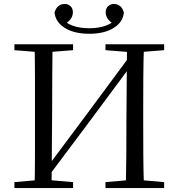

<svg xmlns="http://www.w3.org/2000/svg" viewBox="-20 -952 903 972"><path d="M432 -781Q356 -781 308.5 -810.5Q261 -840 256 -889Q263 -911 276 -921.5Q289 -932 308 -932Q325 -932 337 -920.5Q349 -909 349 -890Q349 -870 336 -853.5Q323 -837 300 -827L290 -861Q314 -834 349.5 -821.5Q385 -809 432 -809Q478 -809 514 -821.5Q550 -834 573 -861L564 -827Q541 -837 528 -853.5Q515 -870 515 -890Q515 -909 527 -920.5Q539 -932 556 -932Q574 -932 587.5 -921.5Q601 -911 607 -889Q603 -840 555.5 -810.5Q508 -781 432 -781ZM155 0Q157 -84 157 -168Q157 -252 157 -337V-391Q157 -476 157 -560.5Q157 -645 155 -728H246Q245 -645 244.5 -560.5Q244 -476 244 -391L241 0ZM617 0Q619 -84 619.5 -169Q620 -254 620 -343L623 -728H709Q706 -645 705.5 -560.5Q705 -476 705 -391V-337Q705 -252 705.5 -168Q706 -84 709 0ZM53 0V-30L190 -42H210L350 -30V0ZM53 -698V-728H350V-698L210 -687H190ZM514 0V-30L652 -42H673L811 -30V0ZM514 -698V-728H811V-698L673 -687H652ZM213 -43 197 -92H209L429 -387L649 -684L667 -636H655L431 -334Z"/></svg>

Font: Noto Serif JP
Style: Regular
Weight: 400
Designer: Ryoko NISHIZUKA  (kana & ideographs); Frank Grießhammer (Latin, Greek & Cyrillic); Wenlong ZHANG  (bopomofo); Sandoll Co
Foundry: Adobe
Version: Version 2.003-H1;hotconv 1.1.1;makeotfexe 2.6.0